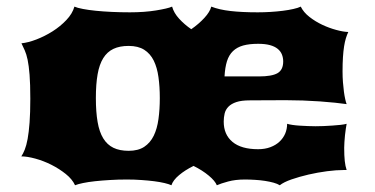

<svg xmlns="http://www.w3.org/2000/svg" viewBox="-20 -547 1118 572"><path d="M43.5 -81.1Q48.8 -88.9 53.7 -101.1Q58.6 -113.3 62.3 -133.1Q65.9 -152.8 68.1 -181.9Q70.3 -210.9 70.3 -252.9Q70.3 -296.9 68.1 -324.2Q65.9 -351.6 62.3 -368.9Q58.6 -386.2 53.7 -397Q48.8 -407.7 43.9 -418Q63.5 -419.9 88.4 -429.4Q113.3 -439 136.5 -453.6Q159.7 -468.3 177.7 -487.3Q195.8 -506.3 201.7 -527.3Q210.4 -523.4 227.1 -520.3Q243.7 -517.1 265.6 -514.9Q287.6 -512.7 313.5 -511.5Q339.4 -510.3 367.2 -510.3Q388.2 -510.3 408.2 -511.7Q428.2 -513.2 444.8 -515.9Q461.4 -518.6 473.9 -521.5Q486.3 -524.4 492.7 -527.3Q498 -508.3 513.7 -491.2Q529.3 -474.1 549.8 -460Q572.3 -475.6 588.9 -493.7Q605.5 -511.7 609.4 -527.3Q632.8 -518.1 666.7 -514.2Q700.7 -510.3 748 -510.3Q767.1 -510.3 786.4 -511.5Q805.7 -512.7 823 -514.9Q840.3 -517.1 854.2 -520.3Q868.2 -523.4 876 -527.3Q884.3 -510.3 901.9 -496.6Q919.4 -482.9 940.2 -473.1Q960.9 -463.4 981.9 -457.8Q1002.9 -452.1 1017.6 -451.7Q1013.7 -443.4 1010.5 -433.1Q1007.3 -422.9 1005.1 -408.9Q1002.9 -395 1001.7 -376.5Q1000.5 -357.9 1000.5 -334Q1000.5 -317.4 1001.7 -302Q1002.9 -286.6 1004.6 -273.9Q1006.3 -261.2 1008.5 -251.5Q1010.7 -241.7 1012.7 -236.8Q999 -238.8 978.3 -241Q957.5 -243.2 933.1 -244.9Q908.7 -246.6 882.3 -247.6Q856 -248.5 832 -248.5Q803.7 -248.5 778.8 -248.3Q753.9 -248 724.1 -248Q699.2 -248 684.1 -242.9Q668.9 -237.8 660.4 -229Q651.9 -220.2 649.2 -208.7Q646.5 -197.3 646.5 -184.6Q646.5 -146 672.6 -124.3Q698.7 -102.5 749 -102.5Q769.5 -102.5 785.6 -108.6Q801.8 -114.7 812.7 -125Q823.7 -135.3 829.6 -148.9Q835.4 -162.6 835.4 -178.2Q841.3 -176.3 851.6 -174.8Q861.8 -173.3 873.8 -172.6Q885.7 -171.9 897.9 -171.4Q910.2 -170.9 920.4 -170.9Q930.7 -170.9 943.8 -171.4Q957 -171.9 970.2 -172.9Q983.4 -173.8 994.6 -175Q1005.9 -176.3 1012.7 -178.2Q1011.7 -172.9 1010.3 -163.8Q1008.8 -154.8 1007.8 -144.5Q1006.8 -134.3 1006.1 -124Q1005.4 -113.8 1005.4 -106.9Q1005.4 -83 1007.1 -67.4Q1008.8 -51.8 1012.7 -40.5H1003.9Q982.4 -40.5 954.3 -36.9Q926.3 -33.2 898.9 -26.9Q871.6 -20.5 848.4 -12.5Q825.2 -4.4 813.5 4.9Q806.6 0.5 795.2 -2.7Q783.7 -5.9 769.5 -8.1Q755.4 -10.3 739.7 -11.2Q724.1 -12.2 709.5 -12.2Q681.2 -12.2 659.7 -6.3Q638.2 -0.5 626 4.9Q620.6 -8.3 601.8 -23.9Q583 -39.6 556.6 -52.7Q531.7 -40.5 513.7 -25.4Q495.6 -10.3 490.7 4.9Q483.4 1.5 470 -1.7Q456.5 -4.9 439.2 -7.1Q421.9 -9.3 401.1 -10.7Q380.4 -12.2 357.9 -12.2Q331.5 -12.2 307.4 -10.7Q283.2 -9.3 262.9 -7.1Q242.7 -4.9 227.3 -1.7Q211.9 1.5 203.6 4.9Q195.3 -13.2 175.8 -28.8Q156.2 -44.4 132.8 -56.2Q109.4 -67.9 85.2 -74.5Q61 -81.1 43.5 -81.1ZM751 -319.3Q790 -319.3 806.9 -329.1Q823.7 -338.9 823.7 -363.8Q823.7 -375 819.8 -384.8Q815.9 -394.5 807.1 -401.6Q798.3 -408.7 784.2 -412.6Q770 -416.5 749 -416.5Q722.7 -416.5 704.3 -411.4Q686 -406.2 674.1 -394.8Q662.1 -383.3 656.2 -364.7Q650.4 -346.2 648.9 -319.3ZM265.6 -254.9Q265.6 -213.4 270.8 -183.6Q275.9 -153.8 287.6 -134.8Q299.3 -115.7 317.9 -106.7Q336.4 -97.7 363.3 -97.7Q391.6 -97.7 409.7 -109.6Q427.7 -121.6 438 -142.6Q448.2 -163.6 452.1 -192.4Q456.1 -221.2 456.1 -254.9Q456.1 -288.6 452.1 -317.1Q448.2 -345.7 438 -366.5Q427.7 -387.2 409.7 -398.7Q391.6 -410.2 363.3 -410.2Q336.4 -410.2 317.9 -401.4Q299.3 -392.6 287.6 -373.8Q275.9 -355 270.8 -325.7Q265.6 -296.4 265.6 -254.9Z"/></svg>

Font: Arbutus
Style: Regular
Weight: 400
Designer: Karolina Lach
Foundry: Sorkin Type Co.
Version: Version 1.002